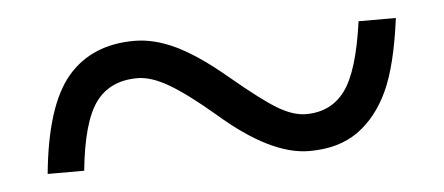

<svg xmlns="http://www.w3.org/2000/svg" viewBox="-28 -458 597 258"><g transform="rotate(-5 270.5 -329.0)"><path d="M380.9 -245.1Q329.1 -245.1 261.2 -304.2Q225.1 -335 201.4 -348.9Q177.7 -362.8 159.2 -362.8Q121.6 -362.8 102.5 -336.2Q83.5 -309.6 77.1 -245.1H27.8Q36.6 -336.4 69.1 -374.8Q101.6 -413.1 159.2 -413.1Q186.5 -413.1 215.6 -398.9Q244.6 -384.8 281.2 -354Q323.2 -318.8 343.5 -306.9Q363.8 -294.9 380.9 -294.9Q414.6 -294.9 433.6 -320.6Q452.6 -346.2 461.9 -413.1H512.2Q503.9 -349.6 488.3 -315.9Q472.7 -282.2 446.8 -263.7Q420.9 -245.1 380.9 -245.1Z"/></g></svg>

Font: Liberation Serif
Style: Regular
Weight: 400
Designer: Steve Matteson
Foundry: Ascender Corporation
Version: Version 2.1.5